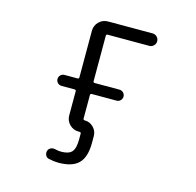

<svg xmlns="http://www.w3.org/2000/svg" viewBox="-132 -893 1264 1237"><g transform="rotate(15 500.0 -274.0)"><path d="M457 -100.6Q491.2 -100.6 515.6 -76.2Q540 -51.8 540 -17.6V28.3Q540 122.1 498 164.6Q456.1 207 363.3 207Q334 207 299.8 199.2Q284.2 196.3 276.9 182.6Q269.5 168.9 273.4 153.3Q277.3 138.7 290.5 131.8Q303.7 125 319.3 127.9Q341.8 133.8 362.3 133.8Q413.1 133.8 433.6 110.4Q454.1 86.9 454.1 28.3V-10.7Q454.1 -20.5 444.3 -20.5H440.4H437.5Q402.3 -20.5 377.4 -45.4Q352.5 -70.3 352.5 -105.5V-266.6Q352.5 -276.4 342.8 -276.4H255.9Q240.2 -276.4 229.5 -287.1Q218.8 -297.9 218.8 -313Q218.8 -328.1 229.5 -338.9Q240.2 -349.6 255.9 -349.6H342.8Q352.5 -349.6 352.5 -359.4V-669.9Q352.5 -705.1 377.4 -730Q402.3 -754.9 437.5 -754.9H734.4Q752 -754.9 764.2 -742.7Q776.4 -730.5 776.4 -713.4Q776.4 -696.3 764.2 -684.1Q752 -671.9 734.4 -671.9H457Q447.3 -671.9 447.3 -662.1V-359.4Q447.3 -349.6 457 -349.6H623Q637.7 -349.6 648.4 -338.9Q659.2 -328.1 659.2 -313Q659.2 -297.9 648.4 -287.1Q637.7 -276.4 623 -276.4H457Q447.3 -276.4 447.3 -266.6V-110.4Q447.3 -100.6 457 -100.6Z"/></g></svg>

Font: Rounded-X Mgen+ 1m regular
Style: Regular
Weight: 400
Designer: [Source Han Sans]
Ryoko NISHIZUKA  (kana & ideographs); Paul D. Hunt (Latin, Greek & Cyrillic); Wenlong ZHANG  (bopomofo
Version: Version 1.059.20150602